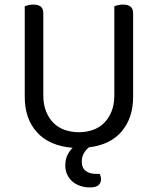

<svg xmlns="http://www.w3.org/2000/svg" viewBox="-20 -633 689 838"><path d="M561 -210Q561 -119 511.5 -60Q462 -1 368 10Q354 22 345.5 37Q337 52 337 73Q337 100 354 113Q371 126 400 126H415Q421 138 421 149Q421 165 410 175Q399 185 372 185Q350 185 330.5 178.5Q311 172 296.5 159.5Q282 147 273.5 129.5Q265 112 265 89Q265 63 274 44.5Q283 26 297 12Q196 4 142 -55Q88 -114 88 -210V-606Q93 -608 103.5 -610.5Q114 -613 126 -613Q169 -613 169 -576V-217Q169 -177 181 -147Q193 -117 213.5 -96.5Q234 -76 262.5 -66Q291 -56 324 -56Q357 -56 385.5 -66Q414 -76 434.5 -96.5Q455 -117 467 -147Q479 -177 479 -217V-606Q484 -608 494.5 -610.5Q505 -613 517 -613Q561 -613 561 -576V-210Z"/></svg>

Font: Baloo Chettan 2
Style: Regular
Weight: 400
Designer: Maithili Shingre, Unnati Kotecha and Ek Type
Foundry: Ek Type
Version: Version 1.640;hotconv 1.0.111;makeotfexe 2.5.65597; ttfautoh